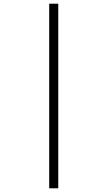

<svg xmlns="http://www.w3.org/2000/svg" viewBox="-20 -852 580 1038"><path d="M246 -832V166H295V-832Z"/></svg>

Font: Noto Sans Gurmukhi Light
Style: Regular
Weight: 300
Designer: Jelle Bosma - Monotype Design Team
Foundry: Monotype Imaging Inc.
Version: Version 2.004